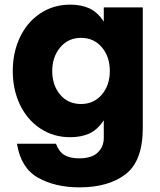

<svg xmlns="http://www.w3.org/2000/svg" viewBox="-20 -599 690 827"><path d="M53 20H221Q234 55 258 69Q282 83 321 83Q375 83 401 58Q427 33 427 -5V-81Q400 -40 365 -24Q330 -8 282 -8Q211 -8 154.5 -45Q98 -82 66.5 -147Q35 -212 35 -293Q35 -374 66.5 -439.5Q98 -505 154.5 -542Q211 -579 282 -579Q330 -579 365 -563Q400 -547 427 -506V-567H595V-48Q595 94 521.5 151Q448 208 322 208Q218 208 144 166.5Q70 125 53 20ZM453 -293Q453 -355 418.5 -395.5Q384 -436 329 -436Q274 -436 239.5 -395Q205 -354 205 -293Q205 -232 239 -191.5Q273 -151 329 -151Q384 -151 418.5 -191.5Q453 -232 453 -293Z"/></svg>

Font: Open Sauce One Black
Style: Regular
Weight: 900
Designer: Alfredo Marco Pradil
Foundry: Creative Sauce Fz LLC
Version: Version 1.477